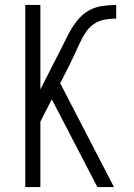

<svg xmlns="http://www.w3.org/2000/svg" viewBox="-20 -755 540 775"><path d="M82 0V-735H143V-394L207 -520Q221 -546 233.5 -572Q246 -598 260 -624Q274 -650 292.5 -673Q311 -696 336 -711Q361 -726 390.5 -730.5Q420 -735 449 -735V-680Q425 -680 401 -675.5Q377 -671 357.5 -657Q338 -643 325 -623Q312 -603 302 -581Q292 -559 282 -537.5Q272 -516 261 -494L223 -419L440 0H373L224 -287L189 -354L143 -264V0Z"/></svg>

Font: Iosevka SS04 Light
Style: Regular
Weight: 300
Monospace: yes
Designer: Belleve Invis
Foundry: Belleve Invis
Version: Version 19.0.0; ttfautohint (v1.8.4)